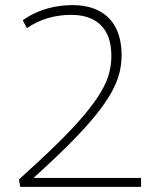

<svg xmlns="http://www.w3.org/2000/svg" viewBox="-20 -730 614 750"><path d="M54 -29Q143 -109 206 -171Q269 -233 309.5 -281.5Q350 -330 373.5 -369.5Q397 -409 406 -443Q415 -477 415 -510Q415 -566 396 -601.5Q377 -637 342 -654.5Q307 -672 257 -672Q212 -672 168 -659.5Q124 -647 85 -620L69 -651Q97 -671 128.5 -684Q160 -697 194 -703.5Q228 -710 263 -710Q323 -710 366 -688Q409 -666 432 -622Q455 -578 455 -513Q455 -478 446 -443Q437 -408 415 -368.5Q393 -329 354.5 -281Q316 -233 256 -172.5Q196 -112 111 -35H531V0H59Z"/></svg>

Font: Georama ExtraLight
Style: Regular
Weight: 250
Version: Version 1.001